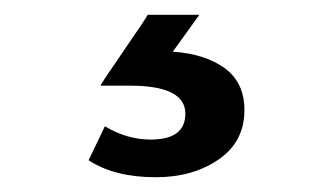

<svg xmlns="http://www.w3.org/2000/svg" viewBox="-20 -20 451 260"><path d="M100 197 122 151Q152 169 184 169Q231 169 231 134Q231 96 156 96H116Q117 93 148 48Q179 3 180 0H250L214 50Q258 53 284.5 72.5Q311 92 311 129Q311 172 276 196Q241 220 191 220Q135 220 100 197Z"/></svg>

Font: Play
Style: Bold
Weight: 700
Designer: Jonas Hecksher (Cyrillic expansion: Cyreal)
Foundry: Jonas Hecksher, Playtype, e-types AS
Version: Version 2.101; ttfautohint (v1.5.65-e2d9)